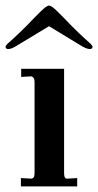

<svg xmlns="http://www.w3.org/2000/svg" viewBox="-47 -669 352 689"><path d="M28 0V-30L64 -28Q77 -28 77 -47V-375Q77 -392 65 -395L29 -393V-422H183V-47Q183 -37 186 -32Q189 -27 196 -28L230 -30V0ZM-17 -493Q-27 -493 -27 -501Q-27 -505 -20 -512Q-15 -517 -1 -529Q21 -549 51 -579L74 -603L98 -627Q120 -649 129 -649Q138 -649 160 -627L184 -603L207 -579Q237 -549 259 -529Q273 -517 278 -512Q285 -505 285 -501Q285 -493 275 -493Q264 -493 244 -505L129 -575L13 -505Q-6 -493 -17 -493Z"/></svg>

Font: UnnaMedium
Style: Regular
Weight: 500
Designer: Jorge de Buen Unna
Foundry: Omnibus-Type
Version: Version 2.008;hotconv 1.0.109;makeotfexe 2.5.65596